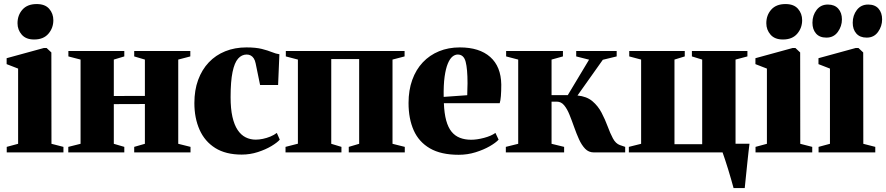

<svg xmlns="http://www.w3.org/2000/svg" viewBox="-20 -770 4476 970"><path d="M14 0V-28L71.5 -43.5V-423.5L13.5 -446V-476L201.5 -527.5H215.5L239.5 -505L240 -43.5L300.5 -28V0ZM152 -570.5Q111 -570.5 89.8 -595Q68.5 -619.5 68.5 -652.5Q68.5 -693.5 93.5 -721.5Q118.5 -749.5 165 -749.5H166Q207.5 -749.5 228.5 -725.5Q249.5 -701.5 249.5 -668Q249.5 -628.5 224.5 -599.5Q199.5 -570.5 153 -570.5Z M325 0V-28L387 -43.5V-469L325.5 -485V-512.5H608V-485L555 -469V-285L712 -285.5V-469L658 -485V-512.5H941.5V-485L880.5 -469V-43.5L942.5 -28V0H658V-28L712 -43.5V-244.5L555 -244V-43.5L608 -28V0Z M1201 11Q1120.5 11 1067.5 -22.2Q1014.5 -55.5 988.2 -114.5Q962 -173.5 962 -249.5Q962 -314.5 981 -366.2Q1000 -418 1034.8 -454.8Q1069.5 -491.5 1118 -511Q1166.5 -530.5 1225 -530.5Q1272 -530.5 1302.8 -522.8Q1333.5 -515 1354.2 -506.5Q1375 -498 1391.5 -496L1385 -340.5H1294L1271.5 -450Q1268.5 -465 1262.2 -474.8Q1256 -484.5 1247 -489.5Q1238 -494.5 1226.5 -494.5Q1201 -494.5 1182.8 -473.8Q1164.5 -453 1154.8 -406Q1145 -359 1145 -279Q1145 -221 1154.2 -180Q1163.5 -139 1180.5 -113.5Q1197.5 -88 1221 -76.2Q1244.5 -64.5 1272 -64.5Q1288.5 -64.5 1308 -68.5Q1327.5 -72.5 1346.2 -80.2Q1365 -88 1378.5 -98.5L1393.5 -64.5Q1381 -50 1351.5 -32.2Q1322 -14.5 1282.8 -1.8Q1243.5 11 1201 11Z M1422.5 0V-28L1485 -44V-469L1424 -485V-512.5H2024V-485L1963 -469V-43.5L2025 -28V0H1742V-28L1794.5 -43.5V-471.5H1653.5V-43.5L1705 -28V0Z M2297.5 12Q2208.5 12 2152.5 -20.2Q2096.5 -52.5 2070.2 -111.2Q2044 -170 2044 -249.5Q2044 -314.5 2062.8 -366.5Q2081.5 -418.5 2116 -455Q2150.5 -491.5 2198 -511Q2245.5 -530.5 2303 -530.5Q2402 -530.5 2456.5 -482.2Q2511 -434 2512.5 -343Q2512.5 -308.5 2510.5 -284.5Q2508.5 -260.5 2504.5 -248.5H2222.5Q2224.5 -197 2234.2 -161.5Q2244 -126 2261.2 -104.8Q2278.5 -83.5 2303.5 -73.8Q2328.5 -64 2360.5 -64Q2389.5 -64 2425.5 -73.5Q2461.5 -83 2483 -98.5L2499 -64.5Q2485 -49 2454.2 -31.2Q2423.5 -13.5 2382.8 -0.8Q2342 12 2297.5 12ZM2221.5 -280.5 2340.5 -289Q2341 -305 2341.2 -319.2Q2341.5 -333.5 2342 -349.5Q2342 -421.5 2332.5 -458Q2323 -494.5 2292.5 -494.5Q2278.5 -494.5 2265.5 -483.8Q2252.5 -473 2242.2 -448.2Q2232 -423.5 2226.2 -382.5Q2220.5 -341.5 2221.5 -280.5Z M2535.5 0V-28L2598 -43.5V-469L2537 -485V-512.5H2824V-485L2766.5 -469V-289.5H2848.5L2956 -468.5L2891 -485V-512.5H3095.5V-485L3025.5 -468L2897.5 -287.5Q2944 -283 2972.8 -258.8Q3001.5 -234.5 3019.2 -200.5Q3037 -166.5 3049.8 -131.8Q3062.5 -97 3076.5 -70.8Q3090.5 -44.5 3112 -37L3138.5 -28V0H2980Q2954 0 2936.2 -18.5Q2918.5 -37 2905.2 -66.2Q2892 -95.5 2880.5 -128.2Q2869 -161 2857.2 -190.2Q2845.5 -219.5 2830.2 -238Q2815 -256.5 2793 -256.5H2766.5V-43.5L2830 -28V0Z M3686 180Q3681.5 162.5 3674.2 137.8Q3667 113 3659 86.5Q3651 60 3643.2 37Q3635.5 14 3630.5 0H3157V-28L3219 -43.5V-469L3159 -485V-512.5H3439.5V-485L3387.5 -469V-41.5H3527.5V-469L3475.5 -485V-512.5H3756V-485L3696 -469V-44H3766.5Q3764 -25.5 3761.5 -2.2Q3759 21 3756.2 46.8Q3753.5 72.5 3751 97.2Q3748.5 122 3746.2 143.5Q3744 165 3742.5 180Z M3797 0V-28L3854.5 -43.5V-423.5L3796.5 -446V-476L3984.5 -527.5H3998.5L4022.5 -505L4023 -43.5L4083.5 -28V0ZM3935 -570.5Q3894 -570.5 3872.8 -595Q3851.5 -619.5 3851.5 -652.5Q3851.5 -693.5 3876.5 -721.5Q3901.5 -749.5 3948 -749.5H3949Q3990.5 -749.5 4011.5 -725.5Q4032.5 -701.5 4032.5 -668Q4032.5 -628.5 4007.5 -599.5Q3982.5 -570.5 3936 -570.5Z M4115.5 0V-28L4173 -43.5V-423.5L4115 -446V-476L4303 -527.5H4317L4341 -505L4341.5 -43.5L4402 -28V0ZM4154.5 -580Q4120.5 -580 4102.5 -600.8Q4084.5 -621.5 4084.5 -655Q4084.5 -692.5 4105.5 -719.8Q4126.5 -747 4162 -747H4163Q4196.5 -747 4215 -726.2Q4233.5 -705.5 4233.5 -672Q4233.5 -637.5 4212.8 -608.8Q4192 -580 4155.5 -580ZM4358 -580Q4324.5 -580 4306.2 -600.8Q4288 -621.5 4288 -655Q4288 -692.5 4309 -719.8Q4330 -747 4366 -747H4366.5Q4400.5 -747 4418.5 -726.2Q4436.5 -705.5 4436.5 -672Q4436.5 -637.5 4416 -608.8Q4395.5 -580 4359 -580Z"/></svg>

Font: Merriweather 120pt Black
Style: Regular
Weight: 900
Designer: Eben Sorkin
Foundry: Eben Sorkin
Version: Version 2.100